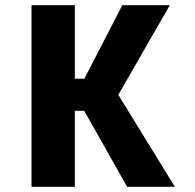

<svg xmlns="http://www.w3.org/2000/svg" viewBox="-20 -720 750 740"><path d="M470 0 304.5 -293H268.5V0H101.5V-700H268.5V-416.5H305L451.5 -700H634.5L436 -354.5L654 0Z"/></svg>

Font: League Mono
Style: Bold
Weight: 700
Width: 6
Designer: Tyler Finck
Foundry: The League of Moveable Type / Tyler Finck
Version: Version 2.300;RELEASE